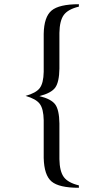

<svg xmlns="http://www.w3.org/2000/svg" viewBox="-20 -700 520 901"><path d="M350.1 169.9V181.2Q256.8 181.2 221.9 151.6Q187 122.1 185.1 41V-136.2Q184.1 -189 166.7 -212.4Q149.4 -235.8 100.1 -250Q149.4 -263.7 166.7 -286.9Q184.1 -310.1 185.1 -362.8V-541Q186.5 -620.6 221.9 -650.4Q257.3 -680.2 350.1 -680.2V-668.9Q299.3 -656.7 279.5 -629.9Q259.8 -603 258.8 -545.9V-377.9Q257.8 -314.9 239.3 -289.1Q220.7 -263.2 165 -249Q220.7 -235.4 239.3 -209.7Q257.8 -184.1 258.8 -121.1V46.9Q259.8 104 279.5 130.9Q299.3 157.7 350.1 169.9Z"/></svg>

Font: Accordance
Style: Regular
Weight: 400
Version: Version 1.1 (build May 11, 2018) Miklal Software Solutions, 